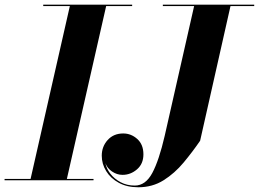

<svg xmlns="http://www.w3.org/2000/svg" viewBox="-62 -770 1106 820"><path d="M-42.5 -5.9H68.6L236.3 -744.1H122.6V-750H502.4V-744.1H391.4L223.6 -5.9H337.4V0H-42.5ZM388.4 -73Q392.6 -50 409.4 -28.1Q426.3 -6.1 453.1 8.2Q480 22.5 513.7 22.5Q559.6 22.5 588.4 -31.2Q617.2 -85 641.4 -189.9L767.1 -744.1H633.5V-750H1023.7V-744.1H922.4L792.7 -168.9Q760.3 -121.6 722.2 -75.8Q684.1 -30 636.6 -0.1Q589.1 29.8 528.6 29.8Q480.2 29.8 445.2 10.6Q410.2 -8.5 391.4 -39.3Q372.6 -70.1 372.6 -105Q372.6 -144 397.8 -172Q423.1 -200 464.4 -200Q498 -200 524.3 -176.4Q550.5 -152.8 550.5 -110.8Q550.5 -70.3 523.2 -46.8Q495.8 -23.2 461.4 -23.2Q437.5 -23.2 416.4 -37.6Q395.3 -52 388.4 -73Z"/></svg>

Font: Bodoni* 36
Style: Bold Italic
Weight: 700
Italic angle: -13°
Version: Version 2.000; ttfautohint (v1.8.1)